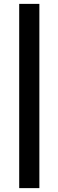

<svg xmlns="http://www.w3.org/2000/svg" viewBox="-20 -801 301 990"><path d="M183 -781V169H79V-781Z"/></svg>

Font: Exo 2
Style: Bold
Weight: 700
Designer: Natanael Gama
Foundry: Natanael Gama
Version: Version 2.010